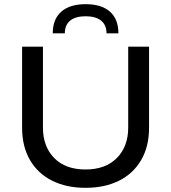

<svg xmlns="http://www.w3.org/2000/svg" viewBox="-20 -891 820 921"><path d="M390 10Q299 10 230.5 -24Q162 -58 124 -123Q86 -188 86 -278V-667H186V-279Q186 -188 240 -133Q294 -78 390 -78Q486 -78 540.5 -133Q595 -188 595 -279V-667H695V-278Q695 -188 657 -123Q619 -58 550.5 -24Q482 10 390 10ZM391 -813Q342 -813 316.5 -792Q291 -771 291 -731H233Q233 -799 274 -835Q315 -871 391 -871Q467 -871 507.5 -835Q548 -799 548 -731H491Q491 -771 465 -792Q439 -813 391 -813Z"/></svg>

Font: Madhuban
Style: Regular
Weight: 400
Designer: jaikishan Patel
Foundry: MagicType
Version: Version 1.000